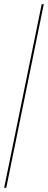

<svg xmlns="http://www.w3.org/2000/svg" viewBox="-20 -780 230 921"><path d="M0 121 180 -760H190L10 121Z"/></svg>

Font: Noto Serif Display ExtraCondensed SemiBold
Style: Regular
Weight: 600
Width: 2
Designer: Monotype Design Team
Foundry: Monotype Imaging Inc.
Version: Version 2.009